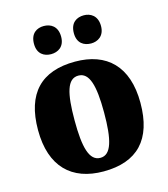

<svg xmlns="http://www.w3.org/2000/svg" viewBox="-114 -850 829 949"><g transform="rotate(-15 300.5 -375.5)"><path d="M403 -617C436 -617 472 -636 472 -688C472 -742 436 -761 403 -761C367 -761 333 -742 333 -688C333 -636 367 -617 403 -617ZM198 -617C233 -617 268 -636 268 -688C268 -742 233 -761 198 -761C163 -761 129 -742 129 -688C129 -636 163 -617 198 -617ZM299 10C472 10 562 -83 562 -271C562 -459 463 -551 302 -551C129 -551 38 -459 38 -271C38 -83 137 10 299 10ZM301 -59C244 -59 225 -133 225 -271C225 -410 243 -480 300 -480C356 -480 376 -410 376 -271C376 -133 357 -59 301 -59Z"/></g></svg>

Font: Noto Serif Georgian SemiCondensed Black
Style: Regular
Weight: 900
Width: 4
Designer: Monotype Design Team, Akaki Razmadze
Foundry: Google LLC
Version: Version 2.003